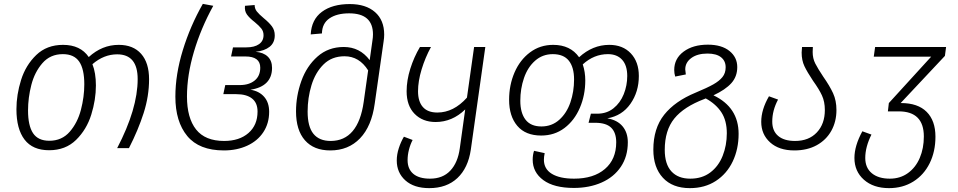

<svg xmlns="http://www.w3.org/2000/svg" viewBox="-20 -766 4954 993"><path d="M751 -356Q751 -269 723 -181.5Q695 -94 647 0H586Q692 -203 692 -357Q692 -485 586 -485Q517 -485 458 -434Q476 -389 476 -324Q476 -250 452 -173Q428 -96 373.5 -42.5Q319 11 234 11Q149 11 107 -44Q65 -99 65 -201Q65 -276 89 -352.5Q113 -429 167.5 -481.5Q222 -534 306 -534Q396 -534 439 -471Q508 -534 594 -534Q669 -534 710 -487.5Q751 -441 751 -356ZM416 -330Q416 -409 389.5 -447.5Q363 -486 305 -486Q240 -486 199.5 -439.5Q159 -393 142 -326.5Q125 -260 125 -195Q125 -116 151 -77Q177 -38 235 -38Q300 -38 340.5 -84.5Q381 -131 398.5 -198Q416 -265 416 -330Z M887 -266Q887 -381 925.5 -506.5Q964 -632 1029 -746L1083 -736Q1019 -620 983 -498.5Q947 -377 947 -267Q947 -156 994 -96.5Q1041 -37 1139 -37Q1218 -37 1265 -78Q1312 -119 1312 -189Q1312 -234 1283.5 -256.5Q1255 -279 1202 -279H1135L1145 -326H1220Q1268 -326 1297 -349.5Q1326 -373 1326 -416Q1326 -474 1249 -474H1175L1185 -521H1254Q1296 -521 1319.5 -537.5Q1343 -554 1343 -584Q1343 -604 1331.5 -618.5Q1320 -633 1297 -652Q1271 -672 1257.5 -690.5Q1244 -709 1247 -736L1297 -740Q1297 -721 1308.5 -706.5Q1320 -692 1344 -672Q1372 -649 1386.5 -629.5Q1401 -610 1401 -583Q1401 -545 1374.5 -524Q1348 -503 1302 -498Q1342 -495 1364.5 -473.5Q1387 -452 1387 -415Q1387 -367 1358.5 -338.5Q1330 -310 1275 -302Q1320 -295 1346 -265.5Q1372 -236 1372 -188Q1372 -128 1342 -82.5Q1312 -37 1258.5 -12.5Q1205 12 1138 12Q1010 12 948.5 -62.5Q887 -137 887 -266Z M1967 -587Q1967 -570 1964 -552L1918 -230Q1902 -113 1842 -50.5Q1782 12 1688 12Q1603 12 1557 -40.5Q1511 -93 1511 -190Q1511 -270 1538.5 -347Q1566 -424 1622 -473.5Q1678 -523 1758 -523Q1841 -523 1892 -455L1906 -555Q1909 -573 1909 -588Q1909 -697 1786 -697Q1722 -697 1684 -671Q1646 -645 1645 -593L1587 -588Q1591 -665 1645 -705Q1699 -745 1789 -745Q1872 -745 1919.5 -703.5Q1967 -662 1967 -587ZM1861 -239 1884 -402Q1838 -475 1762 -475Q1696 -475 1653.5 -433Q1611 -391 1591 -325.5Q1571 -260 1571 -189Q1571 -111 1601 -74Q1631 -37 1690 -37Q1761 -37 1804 -88Q1847 -139 1861 -239Z M2490 -523 2415 8Q2401 103 2345.5 155Q2290 207 2200 207Q2121 207 2076.5 167Q2032 127 2032 64Q2032 33 2042.5 0.5Q2053 -32 2069 -59L2114 -42Q2102 -19 2095 8.5Q2088 36 2088 62Q2088 108 2117.5 133Q2147 158 2204 158Q2270 158 2309 116.5Q2348 75 2358 1L2386 -200Q2319 -135 2233 -135Q2166 -135 2124.5 -177Q2083 -219 2083 -294Q2083 -350 2102 -410.5Q2121 -471 2152 -523H2209Q2179 -468 2160.5 -407Q2142 -346 2142 -294Q2142 -241 2167 -212.5Q2192 -184 2242 -184Q2326 -184 2395 -261L2432 -523Z M3227 -30Q3227 43 3191 96.5Q3155 150 3091.5 178Q3028 206 2948 206Q2845 206 2790 165.5Q2735 125 2735 60Q2735 35 2742 14L2797 26Q2793 46 2793 60Q2793 108 2834 133Q2875 158 2949 158Q3050 158 3108.5 108Q3167 58 3167 -30Q3167 -80 3141 -105.5Q3115 -131 3058 -131H3024L3036 -178H3069Q3118 -178 3153 -206Q3188 -234 3206 -279Q3224 -324 3224 -373Q3224 -428 3197.5 -457Q3171 -486 3124 -486Q3052 -486 2994 -433Q3007 -394 3007 -350Q3007 -274 2979 -208.5Q2951 -143 2899.5 -104Q2848 -65 2779 -65Q2698 -65 2655.5 -115Q2613 -165 2613 -250Q2613 -326 2641 -391Q2669 -456 2721 -495Q2773 -534 2841 -534Q2930 -534 2975 -470Q3045 -534 3131 -534Q3201 -534 3242.5 -490Q3284 -446 3284 -373Q3284 -291 3240.5 -229Q3197 -167 3121 -154Q3173 -145 3200 -112.5Q3227 -80 3227 -30ZM2949 -355Q2949 -418 2922 -452Q2895 -486 2839 -486Q2786 -486 2747.5 -452Q2709 -418 2690 -362.5Q2671 -307 2671 -245Q2671 -182 2698 -147Q2725 -112 2780 -112Q2834 -112 2872.5 -146.5Q2911 -181 2930 -236.5Q2949 -292 2949 -355Z M3800 -74Q3800 5 3769.5 69Q3739 133 3682 170Q3625 207 3548 207Q3458 207 3408.5 153.5Q3359 100 3359 8Q3359 -102 3415 -172.5Q3471 -243 3578 -287Q3638 -312 3669 -329.5Q3700 -347 3716.5 -367.5Q3733 -388 3733 -418Q3733 -451 3709 -470Q3685 -489 3639 -489Q3587 -489 3555.5 -466Q3524 -443 3524 -407Q3524 -402 3527 -381L3472 -370Q3467 -387 3467 -404Q3467 -463 3515.5 -499Q3564 -535 3641 -535Q3712 -535 3752.5 -502.5Q3793 -470 3793 -419Q3793 -370 3762.5 -336Q3732 -302 3670 -273Q3800 -211 3800 -74ZM3739 -77Q3739 -142 3711 -185Q3683 -228 3630 -257L3623 -254Q3517 -214 3467.5 -153Q3418 -92 3418 9Q3418 83 3452.5 120.5Q3487 158 3550 158Q3611 158 3653.5 126Q3696 94 3717.5 40Q3739 -14 3739 -77Z M4238 -369Q4271 -322 4288.5 -284Q4306 -246 4306 -197Q4306 -137 4279.5 -89.5Q4253 -42 4204 -15Q4155 12 4088 12Q4009 12 3963 -29.5Q3917 -71 3917 -136Q3917 -199 3957 -268L4004 -251Q3974 -195 3974 -137Q3974 -89 4004.5 -63Q4035 -37 4092 -37Q4163 -37 4204.5 -81Q4246 -125 4246 -197Q4246 -240 4231 -272.5Q4216 -305 4185 -348Q4155 -393 4140.5 -423.5Q4126 -454 4126 -494Q4126 -505 4128 -523H4184Q4183 -514 4183 -497Q4183 -464 4196.5 -437.5Q4210 -411 4238 -369Z M4867 -477 4638 -233H4640Q4727 -233 4772.5 -187.5Q4818 -142 4818 -59Q4818 18 4788 78.5Q4758 139 4703.5 173Q4649 207 4578 207Q4497 207 4448 163.5Q4399 120 4399 51Q4399 -12 4440 -87L4487 -70Q4455 -6 4455 51Q4455 102 4489 130Q4523 158 4582 158Q4636 158 4676 129Q4716 100 4737 50.5Q4758 1 4758 -60Q4758 -190 4628 -190H4572L4577 -233L4796 -473H4499L4506 -523H4873Z"/></svg>

Font: FiraGO Light
Style: Italic
Weight: 300
Italic angle: -8°
Designer: bBox Type GmbH
Foundry: bBox Type GmbH
Version: Version 1.001